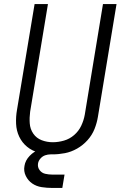

<svg xmlns="http://www.w3.org/2000/svg" viewBox="-20 -755 616 949"><path d="M239 8Q270 8 301 2Q332 -4 361 -20.5Q390 -37 412.5 -62Q435 -87 447 -117Q459 -147 464 -178L556 -735H489L399 -188Q394 -160 381.5 -133.5Q369 -107 346.5 -87.5Q324 -68 296 -60Q268 -52 241 -52Q212 -52 186 -62Q160 -72 144.5 -94.5Q129 -117 127 -145.5Q125 -174 129 -203L217 -735H151L64 -212Q58 -178 59.5 -143.5Q61 -109 75 -79.5Q89 -50 114 -29.5Q139 -9 172 -0.5Q205 8 239 8ZM239 174H288L299 108H239Q221 108 203.5 104Q186 100 175.5 85.5Q165 71 168 53Q170 40 180 28.5Q190 17 203.5 12.5Q217 8 230 8V-25Q203 -25 175.5 -16Q148 -7 126.5 15.5Q105 38 101 65Q96 91 107.5 114.5Q119 138 139.5 152Q160 166 186 170Q212 174 239 174Z"/></svg>

Font: Iosevka Sparkle Light Oblique
Style: Regular
Weight: 300
Italic angle: -9°
Designer: Belleve Invis
Foundry: Belleve Invis
Version: Version 4.5.0; ttfautohint (v1.8.3)